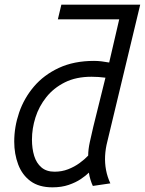

<svg xmlns="http://www.w3.org/2000/svg" viewBox="-20 -791 621 823"><path d="M205 12Q147 12 111 -14.5Q75 -41 58 -86Q41 -131 41 -184Q41 -247 62 -308.5Q83 -370 125.5 -420Q168 -470 232.5 -500Q297 -530 383 -530Q399 -530 415.5 -528Q432 -526 448 -523L491 -708H228L243 -771H581L440 -184Q432 -153 430.5 -122.5Q429 -92 434.5 -62.5Q440 -33 453 -5L378 6Q373 -4 368 -20Q363 -36 361 -51Q348 -38 326.5 -23.5Q305 -9 274.5 1.5Q244 12 205 12ZM214 -55Q245 -55 272 -65.5Q299 -76 321 -92Q343 -108 358 -124Q358 -150 365 -182Q372 -214 380 -248L432 -458Q418 -460 402 -461Q386 -462 372 -462Q306 -462 258 -438Q210 -414 178.5 -374.5Q147 -335 132 -287.5Q117 -240 117 -193Q117 -154 126.5 -123Q136 -92 157.5 -73.5Q179 -55 214 -55Z"/></svg>

Font: Ubuntu Sans
Style: Italic
Weight: 400
Italic angle: -13.5°
Designer: Dalton Maag Ltd
Foundry: Dalton Maag Ltd
Version: Version 1.006